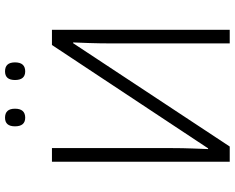

<svg xmlns="http://www.w3.org/2000/svg" viewBox="-106 -836 942 771"><g transform="rotate(-90 365.5 -451.0)"><path d="M243.2 -862.3C243.2 -835 254.9 -821.3 277.8 -821.3C301.8 -821.3 314 -835 314 -862.3C314 -889.2 301.8 -902.3 277.8 -902.3C254.9 -902.3 243.2 -889.2 243.2 -862.3ZM429.2 -862.3C429.2 -835 440.9 -821.3 463.9 -821.3C487.8 -821.3 500 -835 500 -862.3C500 -889.2 487.8 -902.3 463.9 -902.3C440.9 -902.3 429.2 -889.2 429.2 -862.3ZM101.1 0H162.1L577.1 -628.9H580.1C579.6 -612.3 578.6 -590.3 577.6 -562.5C576.7 -534.7 576.2 -506.8 576.2 -478V0H630.9V-713.9H569.8L154.8 -86.9H151.9C152.3 -103.5 153.3 -125 154.3 -151.4C155.3 -177.7 155.8 -203.6 155.8 -229V-713.9H101.1Z"/></g></svg>

Font: Noto Reveo Sans
Style: Regular
Weight: 300
Designer: Monotype Design Team
Foundry: Monotype Imaging Inc.
Version: Version 2.007